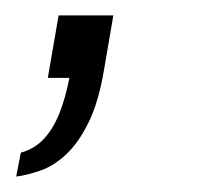

<svg xmlns="http://www.w3.org/2000/svg" viewBox="-20 -101 283 249"><path d="M1 128 7 97Q25 92 37 79Q49 66 57 46Q65 26 70 0H42L56 -81H127L115 -11Q108 31 95 57.5Q82 84 66 99Q50 114 33 120Q16 126 1 128Z"/></svg>

Font: Archivo Expanded Thin
Style: Italic
Weight: 250
Width: 7
Italic angle: -10°
Designer: Hector Gatti
Foundry: Omnibus-Type
Version: Version 2.001